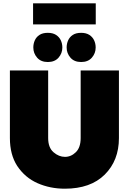

<svg xmlns="http://www.w3.org/2000/svg" viewBox="-20 -1128 781 1164"><path d="M373 16Q283.5 16 207.5 -17.5Q131.5 -51 84 -122.5Q40 -191 40 -291V-701H272V-291Q272 -233 304.5 -205Q337 -177 374 -177Q411 -177 440 -205.5Q469 -234 469 -291V-701H701V-291Q701 -155 615 -69.5Q529 16 373 16ZM270 -752Q228 -752 205 -778.5Q182 -805 182 -840Q182 -863 191 -883.2Q200 -903.5 219.2 -916.2Q238.5 -929 270 -929Q300 -929 319.5 -916.5Q339 -904 348.5 -883.8Q358 -863.5 358 -840Q358 -805 335 -778.5Q312 -752 270 -752ZM472 -752Q430 -752 407 -778.5Q384 -805 384 -840Q384 -863 393 -883.2Q402 -903.5 421.2 -916.2Q440.5 -929 472 -929Q502 -929 521.5 -916.5Q541 -904 550.5 -883.8Q560 -863.5 560 -840Q560 -805 537 -778.5Q514 -752 472 -752ZM560.5 -980H180.5V-1108H560.5Z"/></svg>

Font: Argentum Novus Black
Style: Regular
Weight: 900
Designer: Julieta Ulanovsky (font) & Cristiano Sobral (main changes)
Foundry: Julieta Ulanovsky (font) & Cristiano Sobral (main changes)
Version: Version 3.00;November 27, 2020;FontCreator 13.0.0.2655 64-bi